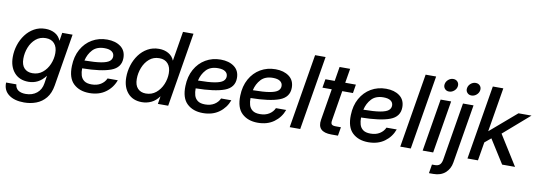

<svg xmlns="http://www.w3.org/2000/svg" viewBox="-67 -1189 5195 1855"><g transform="rotate(10 2531.0 -261.0)"><path d="M210.9 210.9Q115.2 210.9 60.1 168.9Q4.9 127 7.8 51.3H108.4Q111.8 88.9 138.9 107.9Q166 127 212.4 127Q277.8 127 321.3 91.6Q364.7 56.2 374 -6.3L385.3 -81.1H384.8Q350.6 -36.1 309.1 -14.6Q267.6 6.8 218.3 6.8Q128.9 6.8 78.6 -51Q28.3 -108.9 28.3 -203.1Q28.3 -263.2 46.6 -320.6Q64.9 -377.9 99.6 -424.3Q134.3 -470.7 183.3 -498.3Q232.4 -525.9 293.5 -525.9Q346.2 -525.9 386.2 -503.9Q426.3 -481.9 445.3 -436H445.8L458.5 -515.6H560.1L475.6 -2.9Q462.9 74.7 424.1 121.8Q385.3 168.9 329.8 189.9Q274.4 210.9 210.9 210.9ZM241.2 -81.5Q298.8 -81.5 340.3 -115.2Q381.8 -148.9 404.3 -201.7Q426.8 -254.4 426.8 -310.5Q426.8 -370.1 396.7 -404.1Q366.7 -438 312.5 -438Q254.9 -438 214.4 -403.6Q173.8 -369.1 152.8 -315.7Q131.8 -262.2 131.8 -205.1Q131.8 -144 161.1 -112.8Q190.4 -81.5 241.2 -81.5Z M816.4 11.7Q719.2 11.7 660.6 -43.7Q602.1 -99.1 606 -217.3Q608.4 -311 647.2 -380.9Q686 -450.7 751.5 -489Q816.9 -527.3 898.9 -527.3Q980 -527.3 1031.5 -489Q1083 -450.7 1083 -378.4Q1083 -284.7 988.3 -249.3Q893.6 -213.9 707.5 -211.4Q706.5 -174.8 715.6 -143.6Q724.6 -112.3 750 -93.3Q775.4 -74.2 823.2 -74.2Q876.5 -74.2 913.3 -97.4Q950.2 -120.6 966.3 -157.7H1066.9Q1039.6 -82 975.1 -35.2Q910.6 11.7 816.4 11.7ZM716.3 -289.6Q821.3 -290.5 879.2 -300.5Q937 -310.5 960 -329.6Q982.9 -348.6 982.9 -377Q982.9 -406.7 958.7 -423.8Q934.6 -440.9 888.2 -440.9Q812 -440.9 771.2 -396.7Q730.5 -352.5 716.3 -289.6Z M1331.5 10.3Q1242.7 10.3 1192.4 -47.4Q1142.1 -105 1142.1 -200.2Q1142.1 -260.7 1160.2 -318.6Q1178.2 -376.5 1212.6 -423.3Q1247.1 -470.2 1296.4 -498Q1345.7 -525.9 1407.7 -525.9Q1460 -525.9 1500 -503.2Q1540 -480.5 1557.6 -437.5H1558.1L1606 -727.5H1709L1588.9 0H1487.8L1500 -76.2H1499.5Q1466.3 -30.3 1422.9 -10Q1379.4 10.3 1331.5 10.3ZM1355 -78.6Q1412.1 -78.6 1453.9 -112.8Q1495.6 -147 1518.1 -200Q1540.5 -252.9 1540.5 -309.1Q1540.5 -368.7 1510.5 -403.1Q1480.5 -437.5 1426.3 -437.5Q1368.2 -437.5 1327.9 -402.8Q1287.6 -368.2 1266.4 -314.2Q1245.1 -260.3 1245.1 -202.6Q1245.1 -141.6 1274.7 -110.1Q1304.2 -78.6 1355 -78.6Z M1930.2 11.7Q1833 11.7 1774.4 -43.7Q1715.8 -99.1 1719.7 -217.3Q1722.2 -311 1761 -380.9Q1799.8 -450.7 1865.2 -489Q1930.7 -527.3 2012.7 -527.3Q2093.8 -527.3 2145.3 -489Q2196.8 -450.7 2196.8 -378.4Q2196.8 -284.7 2102.1 -249.3Q2007.3 -213.9 1821.3 -211.4Q1820.3 -174.8 1829.3 -143.6Q1838.4 -112.3 1863.8 -93.3Q1889.2 -74.2 1937 -74.2Q1990.2 -74.2 2027.1 -97.4Q2064 -120.6 2080.1 -157.7H2180.7Q2153.3 -82 2088.9 -35.2Q2024.4 11.7 1930.2 11.7ZM1830.1 -289.6Q1935.1 -290.5 1992.9 -300.5Q2050.8 -310.5 2073.7 -329.6Q2096.7 -348.6 2096.7 -377Q2096.7 -406.7 2072.5 -423.8Q2048.3 -440.9 2002 -440.9Q1925.8 -440.9 1885 -396.7Q1844.2 -352.5 1830.1 -289.6Z M2468.3 11.7Q2371.1 11.7 2312.5 -43.7Q2253.9 -99.1 2257.8 -217.3Q2260.3 -311 2299.1 -380.9Q2337.9 -450.7 2403.3 -489Q2468.8 -527.3 2550.8 -527.3Q2631.8 -527.3 2683.3 -489Q2734.9 -450.7 2734.9 -378.4Q2734.9 -284.7 2640.1 -249.3Q2545.4 -213.9 2359.4 -211.4Q2358.4 -174.8 2367.4 -143.6Q2376.5 -112.3 2401.9 -93.3Q2427.2 -74.2 2475.1 -74.2Q2528.3 -74.2 2565.2 -97.4Q2602.1 -120.6 2618.2 -157.7H2718.8Q2691.4 -82 2627 -35.2Q2562.5 11.7 2468.3 11.7ZM2368.2 -289.6Q2473.1 -290.5 2531 -300.5Q2588.9 -310.5 2611.8 -329.6Q2634.8 -348.6 2634.8 -377Q2634.8 -406.7 2610.6 -423.8Q2586.4 -440.9 2540 -440.9Q2463.9 -440.9 2423.1 -396.7Q2382.3 -352.5 2368.2 -289.6Z M3004.9 -727.5 2884.3 0H2781.2L2901.9 -727.5Z M3339.4 -515.6 3325.7 -430.7H3220.7L3172.4 -136.2Q3167.5 -107.4 3177.5 -96.2Q3187.5 -85 3218.3 -85H3268.6L3254.4 0H3189.5Q3046.4 0 3066.9 -123L3117.7 -430.7H3026.4L3040.5 -515.6H3131.8L3154.8 -656.2H3258.3L3234.9 -515.6Z M3552.7 11.7Q3455.6 11.7 3397 -43.7Q3338.4 -99.1 3342.3 -217.3Q3344.7 -311 3383.5 -380.9Q3422.4 -450.7 3487.8 -489Q3553.2 -527.3 3635.3 -527.3Q3716.3 -527.3 3767.8 -489Q3819.3 -450.7 3819.3 -378.4Q3819.3 -284.7 3724.6 -249.3Q3629.9 -213.9 3443.8 -211.4Q3442.9 -174.8 3451.9 -143.6Q3460.9 -112.3 3486.3 -93.3Q3511.7 -74.2 3559.6 -74.2Q3612.8 -74.2 3649.7 -97.4Q3686.5 -120.6 3702.6 -157.7H3803.2Q3775.9 -82 3711.4 -35.2Q3647 11.7 3552.7 11.7ZM3452.6 -289.6Q3557.6 -290.5 3615.5 -300.5Q3673.3 -310.5 3696.3 -329.6Q3719.2 -348.6 3719.2 -377Q3719.2 -406.7 3695.1 -423.8Q3670.9 -440.9 3624.5 -440.9Q3548.3 -440.9 3507.6 -396.7Q3466.8 -352.5 3452.6 -289.6Z M4089.4 -727.5 3968.8 0H3865.7L3986.3 -727.5Z M4085.4 0 4170.9 -515.6H4273.9L4188.5 0ZM4236.8 -606Q4210.4 -606 4194.6 -624.5Q4178.7 -643.1 4183.1 -669.4Q4187.5 -695.8 4209.2 -714.4Q4231 -732.9 4257.8 -732.9Q4284.7 -732.9 4300.5 -714.4Q4316.4 -695.8 4312 -669.4Q4307.6 -643.1 4285.6 -624.5Q4263.7 -606 4236.8 -606Z M4390.1 -515.6H4493.7L4397.5 62.5Q4387.2 125.5 4342.8 164.8Q4298.3 204.1 4226.1 204.1H4183.1L4197.3 117.2H4227.1Q4257.8 117.2 4274.4 101.1Q4291 85 4296.9 48.8ZM4456.5 -606Q4430.2 -606 4414.3 -624.5Q4398.4 -643.1 4402.8 -669.4Q4407.2 -695.8 4429 -714.4Q4450.7 -732.9 4477.5 -732.9Q4504.4 -732.9 4520.3 -714.4Q4536.1 -695.8 4531.7 -669.4Q4527.3 -643.1 4505.4 -624.5Q4483.4 -606 4456.5 -606Z M4524.9 0 4645.5 -727.5H4748.5L4676.8 -295.4H4678.2L4934.6 -515.6H5062.5L4807.6 -293.9L4991.7 0H4865.2L4718.8 -231.9L4658.2 -181.2L4627.9 0Z"/></g></svg>

Font: Inter Display Medium
Style: Italic
Weight: 500
Italic angle: -9.39999°
Designer: Rasmus Andersson
Foundry: rsms
Version: Version 4.000;git-a52131595